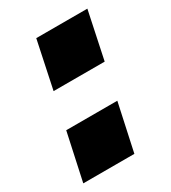

<svg xmlns="http://www.w3.org/2000/svg" viewBox="-164 -549 535 602"><g transform="rotate(-30 103.5 -248.0)"><path d="M25 -311 61 -482H246L210 -311ZM-39 -14 -2 -185H183L146 -14Z"/></g></svg>

Font: Kanit Black
Style: Italic
Weight: 900
Italic angle: -12°
Designer: Katatrad Team
Foundry: CadsonDemak
Version: Version 2.000; ttfautohint (v1.8.3)